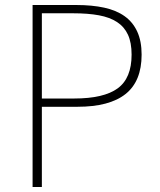

<svg xmlns="http://www.w3.org/2000/svg" viewBox="-20 -746 638 766"><path d="M285 -726H110V0H147V-320H289Q417 -320 481 -371Q545 -422 545 -528Q545 -582 527.5 -620Q510 -658 477 -681.5Q444 -705 395.5 -715.5Q347 -726 285 -726ZM276 -353H147V-693H272Q331 -693 374.5 -685Q418 -677 447 -658Q476 -639 490.5 -607.5Q505 -576 505 -528Q505 -434 449.5 -393.5Q394 -353 276 -353Z"/></svg>

Font: Spoqa Han Sans Neo Thin
Style: Regular
Weight: 100
Designer: [Spoqa Han Sans Neo] Dong-huui Kim  Younghwa Kang  Yujin Lee  [Noto Sans] Ryoko NISHIZUKA  (kana & ideographs); Paul D. 
Foundry: Spoqa (http://www.spoqa-han-sans.com)
Version: Version 1.100;hotconv 1.0.109;makeotfexe 2.5.65596